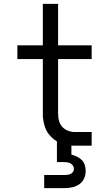

<svg xmlns="http://www.w3.org/2000/svg" viewBox="-20 -755 565 995"><path d="M209 220V152H313Q321 152 329.5 151Q338 150 345.5 146.5Q353 143 358 136Q363 129 363 121Q363 112 358.5 104.5Q354 97 346.5 92.5Q339 88 330 86.5Q321 85 313 85H275V-22Q264 -29 253.5 -38Q243 -47 234.5 -57.5Q226 -68 220 -80Q214 -92 210.5 -104.5Q207 -117 204.5 -132.5Q202 -148 202 -158V-449H70V-520H202V-735H281V-520H455V-449H281V-169Q281 -157 282.5 -145Q284 -133 288 -122Q292 -111 299.5 -101.5Q307 -92 316.5 -85.5Q326 -79 340 -75Q354 -71 362 -71H455V0H371Q366 0 361 0Q356 0 350 -1V46Q365 50 379.5 57Q394 64 404.5 75Q415 86 419.5 101Q424 116 424 132Q424 152 415.5 170.5Q407 189 390 200.5Q373 212 353 216Q333 220 313 220Z"/></svg>

Font: Iosevka Pride
Style: Regular
Weight: 400
Monospace: yes
Designer: Belleve Invis
Foundry: Belleve Invis
Version: Version 30.3.1; ttfautohint (v1.8.4)